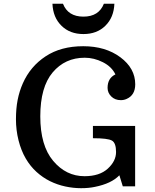

<svg xmlns="http://www.w3.org/2000/svg" viewBox="-20 -987 821 1017"><path d="M64.5 0ZM101.1 -545.9Q140.6 -635.3 221.7 -688.7Q302.7 -742.2 420.9 -742.2Q539.1 -742.2 617.7 -683.6Q696.3 -625 696.3 -540.5Q696.3 -482.9 650.4 -462.9Q636.2 -456.5 620.1 -456.5Q588.9 -456.5 569.3 -476.1Q549.8 -495.6 549.8 -521.5Q549.8 -573.2 591.3 -592.8Q571.8 -633.8 524.9 -657.5Q478 -681.2 428.7 -681.2Q324.7 -681.2 259 -603.5Q193.4 -525.9 193.4 -370.8Q193.4 -215.8 261.7 -134.8Q330.1 -53.7 427.7 -53.7Q507.3 -53.7 551 -93.8Q594.7 -133.8 594.7 -181.9Q594.7 -230 572.8 -242.4Q550.8 -254.9 472.2 -254.9V-319.8H695.8V0H630.4L612.3 -58.6Q570.3 -14.6 482.4 2.9Q450.2 9.8 409.2 9.8Q368.2 9.8 325.9 0.7Q283.7 -8.3 245.1 -27.3Q206.5 -46.4 173.6 -76.2Q140.6 -106 116.2 -147.7Q91.8 -189.5 78.1 -243.9Q64.5 -298.3 64.5 -355.2Q64.5 -412.1 73.5 -458Q82.5 -503.9 101.1 -545.9ZM421.9 -898.9Q503.4 -898.9 530.3 -967.3H585.9Q583 -894.5 538.1 -850.6Q493.7 -806.6 421.9 -806.6Q350.1 -806.6 305.7 -850.6Q260.7 -894.5 257.8 -967.3H313.5Q340.3 -898.9 421.9 -898.9Z"/></svg>

Font: Arbutus Slab
Style: Regular
Weight: 400
Version: Version 1.002; ttfautohint (v0.92) -l 10 -r 16 -G 200 -x 7 -